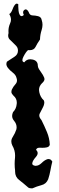

<svg xmlns="http://www.w3.org/2000/svg" viewBox="-20 -820 319 1043"><path d="M128.4 194.3Q107.4 175.8 84 157.7Q62 141.1 62 111.8Q62 109.4 62 106.9Q59.6 88.9 59.6 70.3Q59.6 53.7 61.5 37.1Q62 30.8 62 24.9Q62 -3.9 46.9 -29.8Q41.5 -41 41.5 -51.8Q41.5 -64 48.8 -75.2Q62.5 -96.7 69.3 -118.2Q70.3 -123 70.3 -127.9Q70.3 -147.5 56.2 -164.1Q45.9 -176.3 45.9 -190.4Q45.9 -200.2 50.8 -210.9Q68.4 -228.5 70.8 -255.4Q71.3 -258.8 71.3 -262.2Q71.3 -285.2 53.2 -300.3Q43.5 -310.1 42 -318.4Q42 -318.4 42 -321.8Q42 -328.1 44.9 -334.5Q51.3 -348.6 64.5 -363.3Q72.3 -372.1 72.3 -383.3Q72.3 -389.6 69.8 -396.5Q65.9 -413.1 49.8 -425.3Q33.2 -438 22.9 -451.2Q17.1 -459 15.1 -466.8Q14.6 -469.7 14.6 -472.2Q14.6 -478 17.6 -484.9Q35.6 -497.1 58.6 -511.7Q77.6 -523.9 77.6 -544.9Q77.6 -549.3 76.7 -554.2Q74.7 -563 68.8 -569.8Q63 -576.7 56.2 -582.5Q43.5 -593.8 32.2 -606Q24.4 -614.3 24.4 -627Q24.4 -632.8 26.4 -640.1Q25.9 -646 25.9 -651.4Q25.9 -672.9 34.7 -692.4Q39.6 -702.6 39.6 -713.4Q39.6 -728 30.3 -743.7Q41 -749.5 48.3 -770Q55.7 -790 64.9 -797.9Q67.9 -800.3 71.3 -800.3Q75.2 -800.3 79.6 -796.4Q79.1 -792.5 79.1 -786.6Q79.1 -776.9 80.6 -762.7Q83.5 -739.3 92.8 -733.4Q94.7 -732.4 96.7 -732.4Q98.1 -732.4 100.1 -732.9Q104.5 -733.9 109.4 -738.8Q105.5 -746.6 105.5 -752.4Q105.5 -760.7 112.3 -766.1Q116.2 -769 119.6 -769Q127.9 -769 135.7 -754.9Q141.1 -736.8 156.2 -736.3Q171.9 -735.8 185.5 -732.4Q193.4 -731 199.2 -725.6Q205.1 -720.7 207 -709.5Q210.9 -697.8 210.9 -685.5Q210.9 -672.4 206.5 -658.2Q197.8 -631.3 197.3 -605.5Q183.1 -585.4 172.9 -564.9Q164.1 -547.4 141.1 -547.4Q136.7 -547.4 132.3 -547.9Q120.6 -538.1 107.4 -512.2Q101.6 -501 101.6 -493.7Q101.6 -483.9 111.8 -481.4Q124 -498 144.5 -498Q150.4 -498 156.7 -496.6Q185.5 -490.7 185.5 -462.9Q185.5 -462.4 185.5 -461.9Q186.5 -452.6 191.9 -444.3Q197.3 -436 203.1 -427.7Q214.4 -412.6 220.2 -397.9Q221.7 -394 221.7 -390.6Q221.7 -379.4 207.5 -367.2Q191.9 -351.6 191.9 -331.5Q191.9 -325.7 193.4 -319.3Q199.2 -291.5 218.3 -274.4Q220.7 -268.1 220.7 -262.2Q220.7 -258.3 219.7 -254.9Q217.8 -245.1 212.9 -236.3Q204.1 -219.7 195.8 -203.1Q193.4 -198.2 193.4 -192.9Q193.4 -181.2 205.1 -168Q221.2 -136.2 234.9 -103Q249 -69.8 250.5 -33.7Q248.5 -26.9 243.7 -23.4Q238.3 -20 231.9 -19Q221.7 -17.1 210 -17.1Q204.1 -17.1 198.2 -17.6Q198.2 -17.6 194.8 -17.6Q179.2 -17.6 175.8 -5.9Q184.6 2.4 184.6 11.7Q184.6 21.5 175.3 32.2Q156.7 53.2 155.3 66.9Q155.3 66.9 155.3 68.4Q155.3 72.3 157.7 75.2Q161.1 78.6 170.4 80.6Q172.4 80.6 174.3 80.6Q190.4 80.6 205.6 65.9Q222.7 48.8 238.8 44.4Q241.2 43.9 243.7 43.9Q246.1 44.4 251.5 45.4Q258.3 47.9 264.2 57.6Q258.3 80.6 253.9 105.5Q249.5 130.4 241.7 153.8Q231 179.7 204.6 186Q178.7 192.9 156.2 203.1Q153.3 203.1 150.4 203.1Q146 203.1 141.1 202.1Q133.3 200.2 128.4 194.3Z"/></svg>

Font: Brazier Flame
Style: Regular
Weight: 400
Designer: Walter E Stewart
Version: 0.1